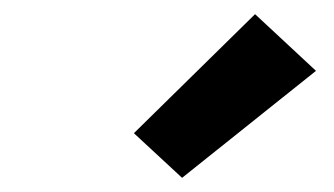

<svg xmlns="http://www.w3.org/2000/svg" viewBox="-20 -804 472 271"><path d="M237 -553 426 -704 340 -784 169 -616Z"/></svg>

Font: Iosevka Sparkle Heavy Oblique
Style: Regular
Weight: 900
Italic angle: -9°
Designer: Belleve Invis
Foundry: Belleve Invis
Version: Version 4.5.0; ttfautohint (v1.8.3)